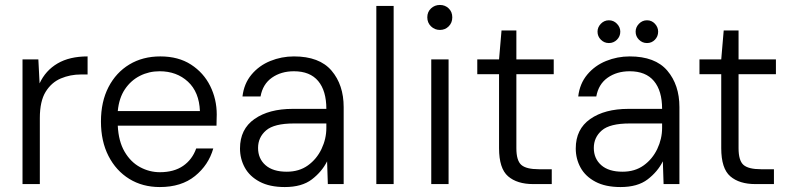

<svg xmlns="http://www.w3.org/2000/svg" viewBox="-20 -744 3194 776"><path d="M71 0V-504H135L140 -407Q164 -459 212.5 -487.5Q261 -516 334 -516V-443H307Q264 -443 226 -427Q188 -411 164.5 -373Q141 -335 141 -267V0Z M626 12Q556 12 502.5 -21Q449 -54 418.5 -113.5Q388 -173 388 -253Q388 -333 418.5 -392Q449 -451 503 -483.5Q557 -516 628 -516Q701 -516 752 -483Q803 -450 829.5 -396.5Q856 -343 856 -281Q856 -271 855.5 -260.5Q855 -250 855 -236H456Q459 -173 483.5 -131Q508 -89 546 -68.5Q584 -48 626 -48Q683 -48 720 -73.5Q757 -99 773 -144H842Q823 -77 768 -32.5Q713 12 626 12ZM625 -456Q582 -456 545.5 -437.5Q509 -419 485 -383.5Q461 -348 456 -295H788Q785 -372 739.5 -414Q694 -456 625 -456Z M1131 12Q1070 12 1029.5 -9.5Q989 -31 969.5 -66.5Q950 -102 950 -144Q950 -222 1008.5 -263Q1067 -304 1163 -304H1299Q1299 -377 1266 -416.5Q1233 -456 1168 -456Q1116 -456 1079 -430Q1042 -404 1033 -354H960Q966 -406 996.5 -442.5Q1027 -479 1072.5 -497.5Q1118 -516 1168 -516Q1271 -516 1320 -458.5Q1369 -401 1369 -311V0H1305L1302 -92Q1281 -50 1240.5 -19Q1200 12 1131 12ZM1139 -50Q1189 -50 1224.5 -75.5Q1260 -101 1279.5 -142Q1299 -183 1299 -227V-245H1168Q1088 -245 1055.5 -217Q1023 -189 1023 -146Q1023 -103 1053 -76.5Q1083 -50 1139 -50Z M1501 0V-720H1571V0Z M1758 -623Q1737 -623 1722 -637.5Q1707 -652 1707 -674Q1707 -696 1722 -710Q1737 -724 1758 -724Q1779 -724 1793.5 -710Q1808 -696 1808 -674Q1808 -652 1793.5 -637.5Q1779 -623 1758 -623ZM1723 0V-504H1793V0Z M2135 0Q2070 0 2033.5 -31.5Q1997 -63 1997 -145V-444H1909V-504H1997L2007 -621H2067V-504H2218V-444H2067V-145Q2067 -95 2087 -77.5Q2107 -60 2158 -60H2210V0Z M2488 12Q2427 12 2386.5 -9.5Q2346 -31 2326.5 -66.5Q2307 -102 2307 -144Q2307 -222 2365.5 -263Q2424 -304 2520 -304H2656Q2656 -377 2623 -416.5Q2590 -456 2525 -456Q2473 -456 2436 -430Q2399 -404 2390 -354H2317Q2323 -406 2353.5 -442.5Q2384 -479 2429.5 -497.5Q2475 -516 2525 -516Q2628 -516 2677 -458.5Q2726 -401 2726 -311V0H2662L2659 -92Q2638 -50 2597.5 -19Q2557 12 2488 12ZM2496 -50Q2546 -50 2581.5 -75.5Q2617 -101 2636.5 -142Q2656 -183 2656 -227V-245H2525Q2445 -245 2412.5 -217Q2380 -189 2380 -146Q2380 -103 2410 -76.5Q2440 -50 2496 -50ZM2441 -570Q2422 -570 2408.5 -583.5Q2395 -597 2395 -616Q2395 -634 2408.5 -648Q2422 -662 2441 -662Q2460 -662 2473.5 -648Q2487 -634 2487 -616Q2487 -597 2473.5 -583.5Q2460 -570 2441 -570ZM2595 -570Q2576 -570 2562.5 -583.5Q2549 -597 2549 -616Q2549 -634 2562.5 -648Q2576 -662 2595 -662Q2614 -662 2627 -648Q2640 -634 2640 -616Q2640 -597 2627 -583.5Q2614 -570 2595 -570Z M3033 0Q2968 0 2931.5 -31.5Q2895 -63 2895 -145V-444H2807V-504H2895L2905 -621H2965V-504H3116V-444H2965V-145Q2965 -95 2985 -77.5Q3005 -60 3056 -60H3108V0Z"/></svg>

Font: DM Sans Light
Style: Regular
Weight: 300
Designer: Colophon Foundry, Jonny Pinhorn
Foundry: Colophon Foundry
Version: Version 4.004; ttfautohint (v1.8.4.7-5d5b)